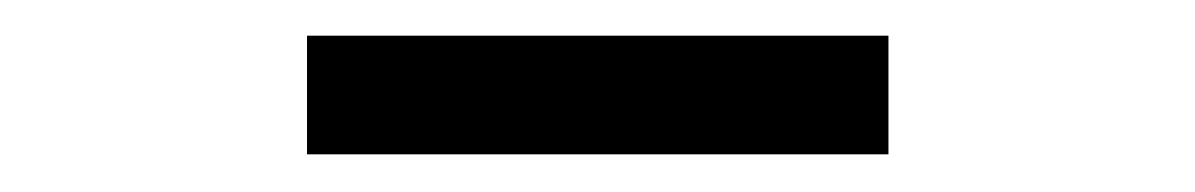

<svg xmlns="http://www.w3.org/2000/svg" viewBox="-20 -748 660 106"><path d="M470.5 -662.8H149.5V-728.3H470.5Z"/></svg>

Font: Monaspace Neon Var ExtraLight
Style: Regular
Weight: 200
Designer: Riley Cran and the Lettermatic Team
Version: Version 1.200 (Monaspace Neon Var)